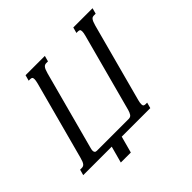

<svg xmlns="http://www.w3.org/2000/svg" viewBox="-266 -918 1233 1233"><g transform="rotate(-45 350.5 -301.5)"><path d="M90.3 -91.3Q86.4 -78.1 86.4 -68.4Q86.4 -59.6 90.8 -54.2Q95.2 -48.8 106.4 -48.8H394.5Q412.1 -48.8 420.2 -61.3Q428.2 -73.7 433.1 -91.3L576.2 -624.5Q579.1 -635.7 580.3 -643.6Q581.5 -651.4 581.5 -657.2Q581.5 -668.9 576.7 -672.9Q571.8 -676.8 562 -676.8H547.9L558.6 -715.8H733.4L722.7 -676.8H708Q700.7 -676.8 695.1 -674.8Q689.5 -672.9 684.8 -667Q680.2 -661.1 675.8 -650.9Q671.4 -640.6 667 -624.5L523.9 -91.3Q521 -80.6 519.8 -72.5Q518.6 -64.5 518.6 -58.6Q518.6 -47.4 523.4 -43.2Q528.3 -39.1 538.1 -39.1H552.7L542 0H282.7L252 113.3H161.1L191.9 0H-66.9L-56.2 -39.1H-42Q-34.7 -39.1 -28.8 -41.3Q-22.9 -43.5 -18.1 -49.1Q-13.2 -54.7 -9 -64.9Q-4.9 -75.2 -0.5 -91.3L142.6 -624.5Q145.5 -635.7 146.7 -643.6Q147.9 -651.4 147.9 -657.2Q147.9 -668.9 143.1 -672.9Q138.2 -676.8 128.4 -676.8H114.3L125 -715.8H300.3L289.6 -676.8H274.9Q267.6 -676.8 262 -674.6Q256.3 -672.4 251.5 -666.7Q246.6 -661.1 242.2 -650.9Q237.8 -640.6 233.4 -624.5Z"/></g></svg>

Font: Arian AMU Serif
Style: Italic
Weight: 400
Italic angle: -15°
Designer: Ruben Hakobyan (Tarumian)
Foundry: Ruben Hakobyan (Tarumian)
Version: Version 1.002